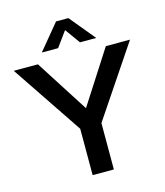

<svg xmlns="http://www.w3.org/2000/svg" viewBox="-172 -1028 972 1128"><g transform="rotate(-15 314.5 -464.0)"><path d="M668 -712 379 -282V0H250V-282L-39 -712H108L314 -390L521 -712ZM247 -773H148L276 -928H351L479 -773H380L314 -865Z"/></g></svg>

Font: Muli-Bold
Style: Bold
Weight: 700
Version: Version 2.000